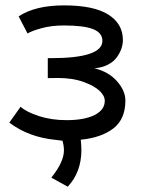

<svg xmlns="http://www.w3.org/2000/svg" viewBox="-20 -520 558 714"><path d="M14.6 -64 56.6 -123Q78.1 -103.5 124.5 -88.4Q170.9 -73.2 227.5 -73.2Q293.9 -73.2 331.8 -92.3Q369.6 -111.3 369.6 -145Q369.6 -163.6 350.6 -181.9Q331.5 -200.2 293 -214.4Q251.5 -230 195.8 -230Q189.5 -230 176.8 -229.7Q164.1 -229.5 157.7 -229.5V-303.7H166.5H168.9Q360.8 -303.7 360.8 -368.2Q360.8 -397.9 326.4 -411.6Q292 -425.3 217.3 -425.3Q170.9 -425.3 134 -415Q97.2 -404.8 82.5 -395.5L49.3 -459Q110.8 -500 218.3 -500Q328.6 -500 382.8 -465.8Q437 -431.6 437 -371.1Q437 -355 431.2 -338.4Q425.3 -321.8 413.6 -305.9Q401.9 -290 380.4 -279.1Q358.9 -268.1 331.1 -266.1Q383.8 -253.4 415 -218Q446.3 -182.6 446.3 -146Q446.3 -77.6 402.3 -43Q356.9 -7.8 280.3 -0.5Q282.7 21.5 282.7 37.6Q282.7 120.1 231.9 174.3L170.9 140.6Q217.8 82 217.8 39.1Q217.8 22.5 212.4 3.4Q206.1 2.9 186 0Q86.4 -9.8 14.6 -64Z"/></svg>

Font: FantasqueSansM Nerd Font
Style: Regular
Weight: 400
Monospace: yes
Designer: Jany Belluz
Version: Version 1.8.0 ; ttfautohint (v1.8.2);Nerd Fonts 3.4.0